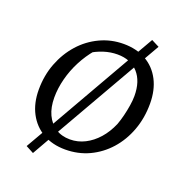

<svg xmlns="http://www.w3.org/2000/svg" viewBox="-146 -871 1035 1088"><g transform="rotate(20 372.0 -326.5)"><path d="M249 -47 171 90 124 65 204 -74ZM335 9Q258 9 200.5 -24Q143 -57 111 -117.5Q79 -178 79 -259Q79 -345 107.5 -419Q136 -493 185.5 -548.5Q235 -604 301.5 -635.5Q368 -667 444 -667Q521 -667 578.5 -634.5Q636 -602 667.5 -541.5Q699 -481 699 -399Q699 -313 671.5 -238.5Q644 -164 594.5 -108.5Q545 -53 479 -22Q413 9 335 9ZM341 -54Q388 -54 430.5 -75.5Q473 -97 507.5 -136Q542 -175 565 -229Q575 -256 583 -288.5Q591 -321 596 -353Q601 -385 601 -410Q601 -499 556 -549Q511 -599 431 -599Q390 -599 349 -586Q308 -573 267 -547L302 -573Q263 -527 235 -473Q207 -419 192 -361Q177 -303 177 -248Q177 -188 197 -145Q217 -102 253.5 -78Q290 -54 341 -54ZM518 -623 587 -743 634 -719 564 -597ZM204 -74 518 -623 564 -597 249 -47Z"/></g></svg>

Font: Piazzolla Thin Medium
Style: Italic
Weight: 500
Italic angle: -11.3°
Version: Version 2.005